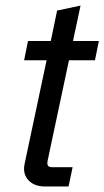

<svg xmlns="http://www.w3.org/2000/svg" viewBox="-20 -676 378 696"><path d="M143.1 0Q103.5 0 82.5 -23.4Q61.5 -46.9 69.3 -82.5L148.9 -457.5H67.4L81.5 -527.3H164.1L187 -637.7L272 -655.8L244.6 -527.3H338.4L324.2 -457.5H230L153.3 -96.7Q149.9 -81.5 153.8 -75.7Q157.7 -69.8 170.9 -69.8H243.2L228.5 0Z"/></svg>

Font: Schibsted Grotesk
Style: Italic
Weight: 400
Italic angle: -12°
Designer: Bakken & Baeck AS, Henrik Kongsvoll
Foundry: Schibsted ASA
Version: Version 1.100; ttfautohint (v1.8.4.7-5d5b);gftools[0.9.25]